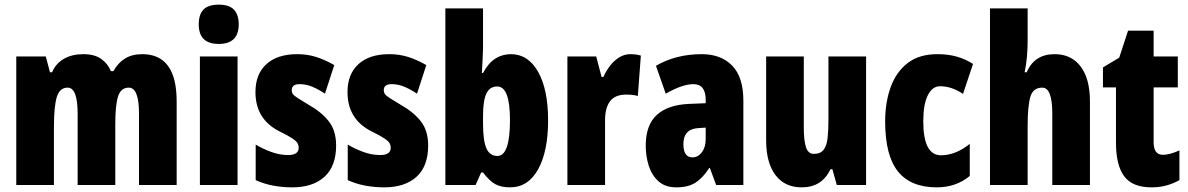

<svg xmlns="http://www.w3.org/2000/svg" viewBox="-20 -796 5112 826"><path d="M592 -563Q740 -563 740 -360V0H578V-307Q578 -419 534 -419Q500 -419 488 -381.5Q476 -344 476 -264V0H314V-307Q314 -419 271 -419Q237 -419 224.5 -379Q212 -339 212 -248V0H50V-553H177L195 -485H204Q220 -523 255 -543Q290 -563 338 -563Q387 -563 415.5 -542.5Q444 -522 457 -490H468Q487 -525 517.5 -544Q548 -563 592 -563Z M921 -776Q966 -776 986.5 -754.5Q1007 -733 1007 -691Q1007 -607 921 -607Q835 -607 835 -691Q835 -734 855.5 -755Q876 -776 921 -776ZM1002 -553V0H840V-553Z M1426 -170Q1426 -81 1376 -35.5Q1326 10 1237 10Q1197 10 1157.5 3Q1118 -4 1080 -21V-174Q1110 -156 1146.5 -142.5Q1183 -129 1220 -129Q1265 -129 1265 -161Q1265 -170 1260.5 -179Q1256 -188 1238.5 -200Q1221 -212 1182 -231Q1079 -283 1079 -400Q1079 -477 1126 -520Q1173 -563 1259 -563Q1302 -563 1340 -551Q1378 -539 1418 -516L1378 -393Q1353 -410 1325.5 -422Q1298 -434 1269 -434Q1235 -434 1235 -408Q1235 -399 1239.5 -392Q1244 -385 1261 -374Q1278 -363 1313 -342Q1363 -314 1394.5 -274Q1426 -234 1426 -170Z M1822 -170Q1822 -81 1772 -35.5Q1722 10 1633 10Q1593 10 1553.5 3Q1514 -4 1476 -21V-174Q1506 -156 1542.5 -142.5Q1579 -129 1616 -129Q1661 -129 1661 -161Q1661 -170 1656.5 -179Q1652 -188 1634.5 -200Q1617 -212 1578 -231Q1475 -283 1475 -400Q1475 -477 1522 -520Q1569 -563 1655 -563Q1698 -563 1736 -551Q1774 -539 1814 -516L1774 -393Q1749 -410 1721.5 -422Q1694 -434 1665 -434Q1631 -434 1631 -408Q1631 -399 1635.5 -392Q1640 -385 1657 -374Q1674 -363 1709 -342Q1759 -314 1790.5 -274Q1822 -234 1822 -170Z M2058 -588Q2058 -572 2056.5 -546Q2055 -520 2053 -482H2058Q2081 -525 2111 -544Q2141 -563 2178 -563Q2252 -563 2295 -487Q2338 -411 2338 -278Q2338 -145 2295 -67.5Q2252 10 2174 10Q2137 10 2112 -3Q2087 -16 2058 -54H2050L2026 0H1896V-760H2058ZM2119 -424Q2087 -424 2072.5 -393.5Q2058 -363 2058 -297V-265Q2058 -191 2072.5 -158Q2087 -125 2120 -125Q2174 -125 2174 -280Q2174 -424 2119 -424Z M2692 -563Q2702 -563 2712 -562Q2722 -561 2737 -557L2724 -383Q2705 -389 2674 -389Q2626 -389 2604.5 -360.5Q2583 -332 2583 -278V0H2421V-553H2545L2568 -465H2576Q2586 -488 2602.5 -510.5Q2619 -533 2642 -548Q2665 -563 2692 -563Z M2999 -563Q3082 -563 3130 -513.5Q3178 -464 3178 -363V0H3061L3034 -73H3031Q3004 -31 2972.5 -10.5Q2941 10 2889 10Q2842 10 2813 -16Q2784 -42 2771 -83Q2758 -124 2758 -169Q2758 -258 2805.5 -301.5Q2853 -345 2944 -349L3016 -352V-366Q3016 -434 2963 -434Q2916 -434 2844 -393L2802 -513Q2843 -537 2892.5 -550Q2942 -563 2999 -563ZM2986 -245Q2920 -242 2920 -176Q2920 -119 2959 -119Q2983 -119 2999.5 -141Q3016 -163 3016 -198V-247Z M3706 -553V0H3580L3561 -68H3553Q3534 -29 3503.5 -9.5Q3473 10 3429 10Q3356 10 3316 -43Q3276 -96 3276 -193V-553H3438V-246Q3438 -191 3447.5 -162.5Q3457 -134 3481 -134Q3510 -134 3523.5 -152Q3537 -170 3540.5 -203Q3544 -236 3544 -280V-553Z M4010 10Q3898 10 3843 -58.5Q3788 -127 3788 -274Q3788 -355 3811.5 -420.5Q3835 -486 3884.5 -524.5Q3934 -563 4013 -563Q4059 -563 4096 -552.5Q4133 -542 4166 -521L4123 -392Q4074 -425 4024 -425Q3991 -425 3971.5 -386Q3952 -347 3952 -274Q3952 -128 4028 -128Q4091 -128 4152 -177V-39Q4093 10 4010 10Z M4401 -621Q4401 -587 4398 -552.5Q4395 -518 4388 -485H4397Q4430 -563 4517 -563Q4589 -563 4629 -510Q4669 -457 4669 -360V0H4507V-308Q4507 -419 4464 -419Q4424 -419 4412.5 -379Q4401 -339 4401 -253V0H4239V-760H4401Z M4983 -130Q4998 -130 5016 -135Q5034 -140 5054 -149V-21Q5027 -6 4997.5 2Q4968 10 4934 10Q4852 10 4816.5 -37.5Q4781 -85 4781 -182V-420H4725V-506L4795 -548L4833 -664H4943V-553H5047V-420H4943V-184Q4943 -130 4983 -130Z"/></svg>

Font: Noto Sans Kannada ExtraCondensed Black
Style: Regular
Weight: 900
Width: 2
Designer: Jelle Bosma - Monotype Design Team
Foundry: Monotype Imaging Inc.
Version: Version 2.005; ttfautohint (v1.8.4.7-5d5b)